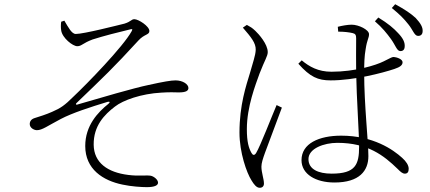

<svg xmlns="http://www.w3.org/2000/svg" viewBox="-20 -845 2040 910"><path d="M676 42C714 42 729 33 729 21C729 6 709 -9 695 -12C673 -16 640 -9 587 -16C491 -28 425 -73 424 -159C423 -249 475 -302 525 -340C563 -370 650 -401 745 -406C789 -409 807 -407 827 -407C862 -407 873 -415 873 -428C873 -446 846 -464 812 -464C791 -464 755 -458 683 -442C615 -428 458 -382 345 -349C340 -348 338 -352 342 -356C473 -482 517 -523 636 -653C664 -684 688 -679 688 -698C688 -721 636 -754 617 -754C602 -754 602 -743 570 -733C537 -725 377 -684 339 -684C320 -684 304 -715 285 -747L270 -742C268 -729 268 -712 270 -701C275 -665 325 -626 346 -626C367 -626 371 -640 419 -658C469 -674 543 -693 598 -706C606 -708 610 -708 604 -697C564 -624 393 -448 327 -386C288 -347 267 -332 227 -315C198 -302 168 -293 143 -285C128 -280 121 -270 121 -257C121 -239 141 -228 155 -228C180 -228 205 -248 268 -281C321 -309 410 -338 489 -362C501 -365 503 -361 494 -353C444 -313 384 -250 384 -153C384 -43 468 11 561 30C602 39 652 42 676 42Z M1876 -603C1888 -602 1897 -608 1898 -623C1900 -643 1891 -663 1867 -688C1846 -711 1819 -734 1773 -762L1757 -744C1792 -714 1814 -686 1833 -660C1854 -631 1861 -604 1876 -603ZM1565 20C1684 20 1726 -36 1726 -105C1726 -175 1706 -346 1706 -500C1706 -544 1707 -579 1713 -612C1720 -659 1729 -664 1729 -683C1729 -704 1680 -728 1647 -728C1627 -728 1600 -723 1581 -718L1583 -695C1611 -695 1635 -692 1652 -688C1665 -685 1668 -678 1668 -663C1668 -630 1667 -540 1668 -501C1670 -380 1682 -215 1682 -150C1682 -65 1665 -22 1552 -22C1488 -22 1442 -43 1442 -91C1442 -141 1515 -168 1579 -168C1723 -168 1799 -108 1864 -45C1877 -32 1887 -22 1899 -22C1912 -22 1917 -31 1917 -45C1917 -62 1905 -80 1886 -97C1843 -136 1749 -202 1597 -202C1492 -202 1409 -165 1409 -86C1409 -19 1477 20 1565 20ZM1211 45C1224 45 1231 37 1231 25C1231 3 1219 -27 1219 -55C1219 -72 1226 -93 1236 -121C1250 -158 1297 -283 1316 -335L1291 -347C1269 -296 1214 -153 1194 -120C1186 -107 1178 -109 1172 -120C1159 -143 1150 -172 1150 -233C1150 -339 1191 -443 1210 -496C1235 -561 1249 -579 1249 -598C1249 -636 1206 -684 1190 -699C1174 -714 1168 -717 1150 -727L1131 -714C1170 -669 1193 -641 1192 -609C1191 -581 1178 -548 1165 -500C1147 -440 1115 -348 1115 -217C1115 -122 1149 -26 1172 10C1184 30 1196 45 1211 45ZM1547 -464C1658 -464 1792 -499 1849 -518C1876 -527 1888 -536 1888 -550C1888 -565 1860 -574 1846 -575C1836 -575 1828 -568 1798 -554C1762 -536 1664 -505 1551 -505C1488 -505 1446 -529 1410 -559L1394 -543C1450 -480 1487 -464 1547 -464ZM1960 -675C1972 -674 1982 -680 1983 -695C1985 -715 1974 -734 1950 -760C1927 -781 1899 -800 1853 -825L1837 -807C1874 -777 1894 -757 1916 -729C1937 -703 1944 -676 1960 -675Z"/></svg>

Font: Source Han Serif TW VF
Style: Regular
Weight: 250
Designer: Ryoko NISHIZUKA 西塚涼子 (kana & ideographs); Frank Grießhammer (Latin, Greek & Cyrillic); Wenlong ZHANG 张文龙 (bopomofo); San
Foundry: Adobe
Version: Version 2.002;hotconv 1.1.0;makeotfexe 2.6.0